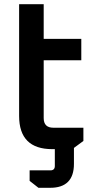

<svg xmlns="http://www.w3.org/2000/svg" viewBox="-20 -710 453 914"><path d="M71 -158V-690H188V-525H367V-423H188V-148Q188 -102 234 -102H377V-39L324 0H229Q71 0 71 -158ZM121 101H220Q241 101 241 80V-51H332V70Q332 184 219 184H163L121 151Z"/></svg>

Font: Oxanium ExtraLight SemiBold
Style: Regular
Weight: 600
Version: Version 2.000